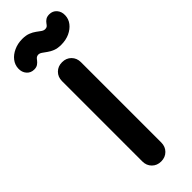

<svg xmlns="http://www.w3.org/2000/svg" viewBox="-343 -957 985 985"><g transform="rotate(-45 149.0 -464.5)"><path d="M148.8 10Q118.8 10 99.4 -9.5Q80 -29 80 -58.8V-641.2Q80 -671.2 99.4 -690.6Q118.8 -710 148.8 -710Q178.8 -710 198.1 -690.6Q217.5 -671.2 217.5 -641.2V-58.8Q217.5 -29 198.1 -9.5Q178.8 10 148.8 10ZM21.5 -784Q-3.2 -784 -18.6 -801.6Q-34 -819.2 -33 -845.8Q-32 -871.8 -15.9 -892.6Q0.2 -913.5 27.9 -926.1Q55.5 -938.8 88.8 -938.8Q115 -938.8 133.1 -931.6Q151.2 -924.5 164.2 -914.8Q177.2 -905 187.4 -897.9Q197.5 -890.8 207.5 -890.8Q217.2 -890.8 222.4 -895Q227.5 -899.2 233 -907.5Q239.5 -916.8 249.6 -923.5Q259.8 -930.2 276.2 -930.2Q300.8 -930.2 316.1 -912.6Q331.5 -895 330.5 -868.5Q329.8 -842.5 313.6 -821.6Q297.5 -800.8 270.4 -788.2Q243.2 -775.8 209.2 -775.8Q183.2 -775.8 165.1 -782.9Q147 -790 133.8 -799.8Q120.5 -809.5 110.2 -816.6Q100 -823.8 89.8 -823.8Q80.8 -823.5 75.4 -819.1Q70 -814.8 64.2 -806.5Q58 -798.2 47.9 -791.1Q37.8 -784 21.5 -784Z"/></g></svg>

Font: National Park
Style: Regular
Weight: 400
Designer: Andrea Herstowski, Ben Hoepner
Version: Version 1.009